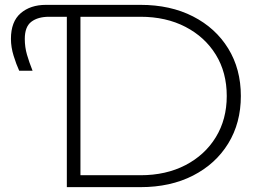

<svg xmlns="http://www.w3.org/2000/svg" viewBox="-20 -770 1063 790"><path d="M169 -750H558Q681 -750 774 -702.5Q867 -655 919 -570.5Q971 -486 971 -375Q971 -264 919 -179.5Q867 -95 774 -47.5Q681 0 558 0H255V-730L272 -701H182Q136 -701 109 -680.5Q82 -660 82 -610Q82 -576 91 -545Q100 -514 114 -479H59Q47 -505 36 -540.5Q25 -576 25 -610Q25 -681 65 -715.5Q105 -750 169 -750ZM311 -4 265 -49H558Q663 -49 743 -90.5Q823 -132 868 -205.5Q913 -279 913 -375Q913 -472 868 -545Q823 -618 743 -659.5Q663 -701 558 -701H291L311 -730Z"/></svg>

Font: Unbounded ExtraLight
Style: Regular
Weight: 250
Designer: Luke Prowse, Jean-Baptiste Morizot, Fátima Lázaro, Florian Runge
Foundry: NaN
Version: Version 1.701;gftools[0.9.28.dev5+ged2979d]